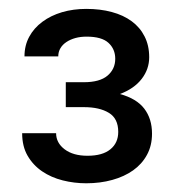

<svg xmlns="http://www.w3.org/2000/svg" viewBox="-20 -736 407 436"><path d="M129.4 -549.3V-492.7H170.4C194.2 -492.7 213.1 -488.4 227.3 -479.7C241.5 -471.1 248.5 -456.7 248.5 -436.5C248.5 -419.9 242.6 -406.7 230.7 -397C218.8 -387.2 201.5 -382.3 178.7 -382.3C156.9 -382.3 139.6 -387.2 126.7 -397C113.9 -406.7 107.4 -418.9 107.4 -433.6H30.3C30.3 -413.7 34.4 -396.6 42.7 -382.3C51 -368 62 -356.2 75.7 -346.9C89.4 -337.6 104.9 -330.8 122.3 -326.4C139.7 -322 157.6 -319.8 175.8 -319.8C196.9 -319.8 216.6 -322.3 234.9 -327.4C253.1 -332.4 268.9 -339.7 282.2 -349.1C295.6 -358.6 306.1 -370.3 313.7 -384.3C321.4 -398.3 325.2 -414.4 325.2 -432.6C325.2 -455.1 319.3 -474 307.6 -489.3C295.9 -504.6 277.5 -515.6 252.4 -522.5C273.9 -530.6 290.4 -542.1 301.8 -556.9C313.2 -571.7 318.8 -588.1 318.8 -606C318.8 -623.9 315.3 -639.6 308.3 -653.3C301.4 -667 291.6 -678.5 279.1 -687.7C266.5 -697 251.5 -704 233.9 -708.7C216.3 -713.5 196.9 -715.8 175.8 -715.8C156.2 -715.8 137.9 -713.3 120.8 -708.3C103.8 -703.2 88.9 -696 76.2 -686.5C63.5 -677.1 53.5 -665.8 46.4 -652.6C39.2 -639.4 35.6 -624.5 35.6 -607.9H112.3C112.3 -614.7 113.9 -620.9 117.2 -626.5C120.4 -632 125 -636.7 130.9 -640.6C136.7 -644.5 143.6 -647.5 151.4 -649.7C159.2 -651.8 167.6 -652.8 176.8 -652.8C199.5 -652.8 216.1 -648.1 226.3 -638.7C236.6 -629.2 241.7 -617.2 241.7 -602.5C241.7 -586.9 235.8 -574.1 224.1 -564.2C212.4 -554.3 194.5 -549.3 170.4 -549.3Z"/></svg>

Font: Dirooz FD
Style: FD
Weight: 400
Foundry: DejaVu fonts team - Redesigned by Saber Rastikerdar
Version: Version 0.2.1